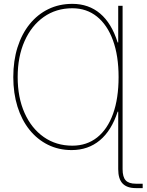

<svg xmlns="http://www.w3.org/2000/svg" viewBox="-20 -757 749 981"><path d="M606.4 -727.5V0H584V-186.5H581.1Q549.8 -89.8 490 -40Q430.2 9.8 345.7 9.8Q279.8 9.8 225.1 -17.3Q170.4 -44.4 130.6 -94Q90.8 -143.6 69.3 -212.2Q47.9 -280.8 47.9 -363.3Q47.9 -446.8 69.6 -515.4Q91.3 -584 131.6 -633.8Q171.9 -683.6 227.1 -710.4Q282.2 -737.3 349.6 -737.3Q433.1 -737.3 491.7 -687.7Q550.3 -638.2 581.1 -540H584V-727.5ZM349.6 -12.7Q423.3 -12.7 476.3 -54.7Q529.3 -96.7 557.6 -175.3Q585.9 -253.9 585.9 -363.3Q585.9 -472.2 557.1 -551Q528.3 -629.9 475.3 -672.4Q422.4 -714.8 349.6 -714.8Q266.6 -714.8 203.6 -670.4Q140.6 -626 105.5 -546.9Q70.3 -467.8 70.3 -363.3Q70.3 -258.8 105.5 -179.9Q140.6 -101.1 203.6 -56.9Q266.6 -12.7 349.6 -12.7ZM673.8 204.1Q628.9 204.1 606.4 180.7Q584 157.2 584 107.4V0H606.4V107.4Q606.4 147.5 622.3 164.6Q638.2 181.6 673.8 181.6Q680.2 181.6 689.9 181.6Q699.7 181.6 709 181.6V204.1Q700.7 204.1 690.7 204.1Q680.7 204.1 673.8 204.1Z"/></svg>

Font: Inter 28pt Thin
Style: Regular
Weight: 250
Designer: Rasmus Andersson
Foundry: rsms
Version: Version 4.001;git-66647c0bb